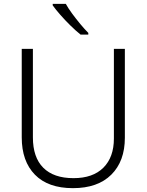

<svg xmlns="http://www.w3.org/2000/svg" viewBox="-20 -968 762 998"><path d="M629 -252Q629 -130 558.5 -60Q488 10 359 10Q230 10 161.5 -60Q93 -130 93 -254V-714H151V-254Q151 -150 205 -96Q259 -42 362 -42Q463 -42 517.5 -96.5Q572 -151 572 -248V-714H629ZM322 -948Q334 -926 354.5 -898Q375 -870 397.5 -843Q420 -816 439 -797V-788H399Q374 -808 346 -835.5Q318 -863 293.5 -891Q269 -919 254 -940V-948Z"/></svg>

Font: Noto Sans Lao Light
Style: Regular
Weight: 300
Designer: Monotype Design Team
Foundry: Monotype Imaging Inc.
Version: Version 2.003; ttfautohint (v1.8.4.7-5d5b)